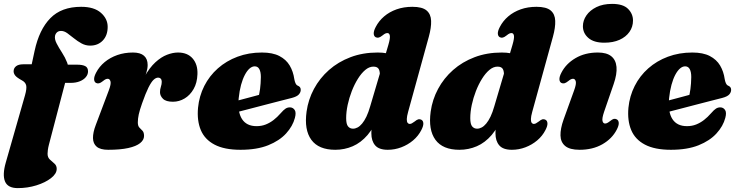

<svg xmlns="http://www.w3.org/2000/svg" viewBox="-35 -755 3795 987"><path d="M218.5 -329 254 -423 362 -422.5Q388.5 -422.5 403 -415.2Q417.5 -408 417.5 -388Q417.5 -372 406.2 -358.5Q395 -345 375 -337Q355 -329 328.5 -329ZM35 -388.5Q35 -404.5 47.5 -414.5Q60 -424.5 84.5 -424.5H128L143 -494Q166.5 -603 223.8 -661.5Q281 -720 382 -720Q449 -720 483.8 -689.2Q518.5 -658.5 518.5 -617Q518.5 -573 493.5 -546.8Q468.5 -520.5 428.5 -520.5Q404.5 -520.5 383.8 -532Q363 -543.5 345 -558.2Q327 -573 310.8 -584.5Q294.5 -596 279 -596Q266.5 -596 258.8 -589.5Q251 -583 248 -571.5Q244.5 -554 256 -531.8Q267.5 -509.5 283.8 -484.5Q300 -459.5 310.2 -433.2Q320.5 -407 313.5 -381.5L216.5 -11.5Q212.5 4 211 15.8Q209.5 27.5 209.5 35.5Q209.5 54 221.2 65Q233 76 244.8 86Q256.5 96 256.5 113Q256.5 138 227.2 160.8Q198 183.5 152.2 197.8Q106.5 212 56.5 212Q5 212 -9.2 177.8Q-23.5 143.5 -5 79.5L93.5 -265Q103.5 -300.5 99.5 -316.5Q95.5 -332.5 77.5 -342Q51 -356.5 43 -367Q35 -377.5 35 -388.5Z M459 -328.5Q449.5 -333.5 448.8 -347Q448 -360.5 459 -381.5Q475 -412.5 503 -435.8Q531 -459 568 -472Q605 -485 648.5 -485Q686.5 -485 705.2 -468.5Q724 -452 724 -421Q724 -402.5 717 -380Q710 -357.5 700.5 -333.2Q691 -309 683 -285Q675 -261 673.5 -239.5L663.5 -243Q682 -313.5 708 -360.5Q734 -407.5 763.8 -434.8Q793.5 -462 823.5 -473.5Q853.5 -485 880 -485Q929 -485 955.5 -454.2Q982 -423.5 980 -373.5Q978.5 -329 960.2 -297.2Q942 -265.5 914 -248.8Q886 -232 854 -232Q818 -232 802.8 -247.2Q787.5 -262.5 787.5 -281Q787.5 -295.5 792 -308.8Q796.5 -322 796.5 -335Q796.5 -345 791.2 -350.5Q786 -356 778 -356Q766.5 -356 754.5 -344.8Q742.5 -333.5 728.2 -305Q714 -276.5 695.5 -224Q683 -188.5 678.2 -166.5Q673.5 -144.5 673.5 -126Q673.5 -107.5 681.5 -99.2Q689.5 -91 697.5 -82.8Q705.5 -74.5 705.5 -56Q705.5 -35.5 685.2 -19.2Q665 -3 624.2 6Q583.5 15 521 15Q481 15 462.2 -0.8Q443.5 -16.5 443 -45.2Q442.5 -74 457.5 -113L524 -289.5Q537 -323.5 533 -336.8Q529 -350 519 -350Q513.5 -350 508 -347.5Q502.5 -345 494 -338Q482 -328.5 474.2 -326.8Q466.5 -325 459 -328.5Z M1083.5 -210.5Q1083.5 -210.5 1100.2 -215Q1117 -219.5 1143.8 -226.5Q1170.5 -233.5 1201.2 -241.8Q1232 -250 1261.5 -257.8Q1291 -265.5 1312 -271.5L1292 -249.5Q1298 -269.5 1301.8 -297.2Q1305.5 -325 1306 -359Q1306 -385 1298.2 -399.5Q1290.5 -414 1274.5 -414Q1261 -414 1248 -402.8Q1235 -391.5 1223.8 -370.2Q1212.5 -349 1204.2 -318.8Q1196 -288.5 1192 -250Q1185.5 -179.5 1209 -143Q1232.5 -106.5 1284 -106.5Q1309.5 -106.5 1331 -115Q1352.5 -123.5 1371.5 -138.2Q1390.5 -153 1407 -172Q1423 -190.5 1433.5 -197Q1444 -203.5 1456.5 -203Q1471 -202.5 1479.8 -189.8Q1488.5 -177 1481 -149Q1470 -106.5 1435.8 -69Q1401.5 -31.5 1343.5 -8.2Q1285.5 15 1201.5 15Q1118.5 15 1068 -11.5Q1017.5 -38 997.2 -86.5Q977 -135 983 -201Q989 -261.5 1015.2 -313.2Q1041.5 -365 1085 -403.5Q1128.5 -442 1186 -463.5Q1243.5 -485 1311.5 -485Q1366.5 -485 1401.2 -467Q1436 -449 1454.2 -418.2Q1472.5 -387.5 1478 -348Q1480 -336.5 1484 -327.2Q1488 -318 1495 -315Q1502.5 -312 1506.8 -307Q1511 -302 1511 -293Q1511 -280.5 1501.2 -269.5Q1491.5 -258.5 1465 -251.5Q1441 -245.5 1404.2 -236Q1367.5 -226.5 1325 -215.5Q1282.5 -204.5 1240.8 -193.5Q1199 -182.5 1164.5 -173.8Q1130 -165 1109.2 -159.5Q1088.5 -154 1088.5 -154Z M2169.5 -566.5 2063 -180Q2056.5 -156.5 2056.2 -143Q2056 -129.5 2060.2 -123.8Q2064.5 -118 2071 -118Q2076.5 -118 2082 -120.8Q2087.5 -123.5 2096 -130Q2108 -140 2115.8 -141.8Q2123.5 -143.5 2131 -139.5Q2140.5 -134.5 2141.2 -121Q2142 -107.5 2131 -86.5Q2115.5 -56 2088.5 -33.2Q2061.5 -10.5 2028 2.2Q1994.5 15 1958.5 15Q1913 15 1893.5 -7.8Q1874 -30.5 1874 -69.5Q1874 -86.5 1875.8 -104.8Q1877.5 -123 1880.5 -141.5Q1883.5 -160 1887.5 -176.5L1910.5 -164Q1888.5 -100.5 1854.5 -61Q1820.5 -21.5 1778.2 -3.2Q1736 15 1688.5 15Q1603 15 1565.5 -36.2Q1528 -87.5 1541 -181.5Q1549.5 -243 1579 -298Q1608.5 -353 1656 -395Q1703.5 -437 1766.8 -461Q1830 -485 1906.5 -485Q1956 -485 1988.5 -469.8Q2021 -454.5 2036.5 -429Q2052 -403.5 2051 -372L1917.5 -362Q1919 -387.5 1912 -400Q1905 -412.5 1884.5 -412.5Q1863 -412.5 1842.8 -395.5Q1822.5 -378.5 1804.8 -350Q1787 -321.5 1773.5 -286.8Q1760 -252 1752.2 -215.8Q1744.5 -179.5 1744.5 -147.5Q1744.5 -117 1754.2 -105.2Q1764 -93.5 1779.5 -93.5Q1791.5 -93.5 1803.2 -99.8Q1815 -106 1826.5 -119.8Q1838 -133.5 1848.5 -155.2Q1859 -177 1868 -208.5L1961.5 -524.5Q1971.5 -559 1969 -572Q1966.5 -585 1956.5 -585Q1951 -585 1945.5 -582.5Q1940 -580 1931.5 -573Q1919.5 -563.5 1911.8 -561.8Q1904 -560 1896.5 -563.5Q1887 -568.5 1886.2 -582Q1885.5 -595.5 1896.5 -616.5Q1912.5 -647.5 1939.8 -670.8Q1967 -694 2003.8 -707Q2040.5 -720 2085 -720Q2135.5 -720 2157.8 -701.2Q2180 -682.5 2181.2 -648Q2182.5 -613.5 2169.5 -566.5Z M2807.5 -566.5 2701 -180Q2694.5 -156.5 2694.2 -143Q2694 -129.5 2698.2 -123.8Q2702.5 -118 2709 -118Q2714.5 -118 2720 -120.8Q2725.5 -123.5 2734 -130Q2746 -140 2753.8 -141.8Q2761.5 -143.5 2769 -139.5Q2778.5 -134.5 2779.2 -121Q2780 -107.5 2769 -86.5Q2753.5 -56 2726.5 -33.2Q2699.5 -10.5 2666 2.2Q2632.5 15 2596.5 15Q2551 15 2531.5 -7.8Q2512 -30.5 2512 -69.5Q2512 -86.5 2513.8 -104.8Q2515.5 -123 2518.5 -141.5Q2521.5 -160 2525.5 -176.5L2548.5 -164Q2526.5 -100.5 2492.5 -61Q2458.5 -21.5 2416.2 -3.2Q2374 15 2326.5 15Q2241 15 2203.5 -36.2Q2166 -87.5 2179 -181.5Q2187.5 -243 2217 -298Q2246.5 -353 2294 -395Q2341.5 -437 2404.8 -461Q2468 -485 2544.5 -485Q2594 -485 2626.5 -469.8Q2659 -454.5 2674.5 -429Q2690 -403.5 2689 -372L2555.5 -362Q2557 -387.5 2550 -400Q2543 -412.5 2522.5 -412.5Q2501 -412.5 2480.8 -395.5Q2460.5 -378.5 2442.8 -350Q2425 -321.5 2411.5 -286.8Q2398 -252 2390.2 -215.8Q2382.5 -179.5 2382.5 -147.5Q2382.5 -117 2392.2 -105.2Q2402 -93.5 2417.5 -93.5Q2429.5 -93.5 2441.2 -99.8Q2453 -106 2464.5 -119.8Q2476 -133.5 2486.5 -155.2Q2497 -177 2506 -208.5L2599.5 -524.5Q2609.5 -559 2607 -572Q2604.5 -585 2594.5 -585Q2589 -585 2583.5 -582.5Q2578 -580 2569.5 -573Q2557.5 -563.5 2549.8 -561.8Q2542 -560 2534.5 -563.5Q2525 -568.5 2524.2 -582Q2523.5 -595.5 2534.5 -616.5Q2550.5 -647.5 2577.8 -670.8Q2605 -694 2641.8 -707Q2678.5 -720 2723 -720Q2773.5 -720 2795.8 -701.2Q2818 -682.5 2819.2 -648Q2820.5 -613.5 2807.5 -566.5Z M3070.5 -180.5Q3059 -146.5 3062.2 -133.2Q3065.5 -120 3075.5 -120Q3081 -120 3086.5 -122.8Q3092 -125.5 3100.5 -132Q3112.5 -142 3120.2 -143.8Q3128 -145.5 3135.5 -141.5Q3145 -136.5 3145.8 -123Q3146.5 -109.5 3135.5 -88.5Q3111.5 -42 3061.8 -13.5Q3012 15 2944.5 15Q2894 15 2870.5 -4.5Q2847 -24 2846.2 -58.8Q2845.5 -93.5 2862 -140L2916 -289.5Q2928.5 -323.5 2924.8 -336.8Q2921 -350 2911 -350Q2905.5 -350 2900 -347.5Q2894.5 -345 2886 -338Q2874 -328.5 2866.2 -326.8Q2858.5 -325 2851 -328.5Q2841.5 -333.5 2840.8 -347Q2840 -360.5 2851 -381.5Q2874.5 -427.5 2923.5 -456.2Q2972.5 -485 3038.5 -485Q3083.5 -485 3107.2 -466Q3131 -447 3134.2 -410.8Q3137.5 -374.5 3119.5 -322.5ZM3071.5 -535.5Q3017.5 -535.5 2989.5 -560Q2961.5 -584.5 2961.5 -620Q2961.5 -649.5 2979.5 -675.8Q2997.5 -702 3031 -718.5Q3064.5 -735 3111.5 -735Q3168 -735 3193.5 -709.5Q3219 -684 3219 -649.5Q3219 -617 3200.8 -591Q3182.5 -565 3149.5 -550.2Q3116.5 -535.5 3071.5 -535.5Z M3296 -210.5Q3296 -210.5 3312.8 -215Q3329.5 -219.5 3356.2 -226.5Q3383 -233.5 3413.8 -241.8Q3444.5 -250 3474 -257.8Q3503.5 -265.5 3524.5 -271.5L3504.5 -249.5Q3510.5 -269.5 3514.2 -297.2Q3518 -325 3518.5 -359Q3518.5 -385 3510.8 -399.5Q3503 -414 3487 -414Q3473.5 -414 3460.5 -402.8Q3447.5 -391.5 3436.2 -370.2Q3425 -349 3416.8 -318.8Q3408.5 -288.5 3404.5 -250Q3398 -179.5 3421.5 -143Q3445 -106.5 3496.5 -106.5Q3522 -106.5 3543.5 -115Q3565 -123.5 3584 -138.2Q3603 -153 3619.5 -172Q3635.5 -190.5 3646 -197Q3656.5 -203.5 3669 -203Q3683.5 -202.5 3692.2 -189.8Q3701 -177 3693.5 -149Q3682.5 -106.5 3648.2 -69Q3614 -31.5 3556 -8.2Q3498 15 3414 15Q3331 15 3280.5 -11.5Q3230 -38 3209.8 -86.5Q3189.5 -135 3195.5 -201Q3201.5 -261.5 3227.8 -313.2Q3254 -365 3297.5 -403.5Q3341 -442 3398.5 -463.5Q3456 -485 3524 -485Q3579 -485 3613.8 -467Q3648.5 -449 3666.8 -418.2Q3685 -387.5 3690.5 -348Q3692.5 -336.5 3696.5 -327.2Q3700.5 -318 3707.5 -315Q3715 -312 3719.2 -307Q3723.5 -302 3723.5 -293Q3723.5 -280.5 3713.8 -269.5Q3704 -258.5 3677.5 -251.5Q3653.5 -245.5 3616.8 -236Q3580 -226.5 3537.5 -215.5Q3495 -204.5 3453.2 -193.5Q3411.5 -182.5 3377 -173.8Q3342.5 -165 3321.8 -159.5Q3301 -154 3301 -154Z"/></svg>

Font: Fraunces
Style: Italic
Weight: 900
Italic angle: -16°
Version: Version 1.000;[0bf87f6ff]